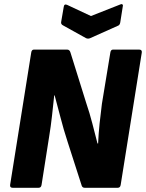

<svg xmlns="http://www.w3.org/2000/svg" viewBox="-20 -890 692 910"><path d="M40 0Q26 0 28 -14L128 -641Q130 -655 141 -655H298Q310 -655 314 -641L388 -404Q405 -354 418 -303.5Q431 -253 442 -210H445Q447 -256 452 -304.5Q457 -353 463 -398L503 -641Q505 -655 516 -655H639Q654 -655 652 -641L552 -14Q550 0 538 0H381Q369 0 366 -14L301 -216Q281 -277 266 -336Q251 -395 239 -438H237Q232 -391 226.5 -341Q221 -291 213 -243L177 -14Q175 0 163 0ZM548 -868Q555 -872 559.5 -869.5Q564 -867 562 -860L550 -784Q548 -771 539 -768L407 -709Q398 -705 388 -709L280 -769Q267 -775 270 -787L282 -857Q284 -873 298 -867L411 -814Z"/></svg>

Font: Sofia Sans Semi Condensed Black
Style: Italic
Weight: 900
Italic angle: -9°
Version: Version 4.100